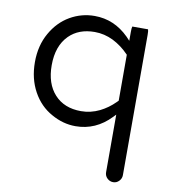

<svg xmlns="http://www.w3.org/2000/svg" viewBox="-82 -573 779 868"><g transform="rotate(10 308.0 -139.0)"><path d="M295.9 -67.4Q218.8 -67.4 174.3 -116Q129.9 -164.6 129.9 -249Q129.9 -337.9 178.7 -386.7Q222.7 -430.7 295.9 -430.7Q340.3 -430.7 381.3 -410.6Q421.9 -390.1 454.1 -356.4L456.1 -354.5V-143.6Q451.2 -138.7 448.2 -135.7Q418.5 -106 381.3 -87.4Q340.3 -67.4 295.9 -67.4ZM458.5 -484.4Q456.1 -478 456.1 -459V-418.5Q442.4 -433.1 440.4 -435.1Q373 -502 283.2 -502Q222.7 -502 170.4 -471.7Q118.2 -441.4 85.9 -384.3Q52.7 -326.2 52.7 -250Q52.7 -173.8 85 -115.2Q117.2 -56.6 172.4 -26.4Q225.6 3.9 283.2 3.9Q376 3.9 444.3 -67.4L456.1 -79.6V184.6Q456.1 201.2 467.8 212.4Q479.5 223.6 495.1 223.6Q510.7 223.6 522 211.9Q533.2 200.2 533.2 184.6V-459Q533.2 -478 530.8 -484.4Z"/></g></svg>

Font: YuPearl-Light
Style: Light
Weight: 300
Designer: Max Yao
Foundry: Max-Everyday
Version: Version 1.011; ttfautohint (v1.8.3)